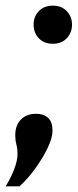

<svg xmlns="http://www.w3.org/2000/svg" viewBox="-51 -529 276 680"><path d="M-31 131Q-13 102 -1 71Q11 40 11 16Q11 -2 7 -17.5Q3 -33 3 -50Q3 -85 23 -105.5Q43 -126 77 -126Q104 -126 119.5 -111.5Q135 -97 135 -66Q135 -41 118 -5.5Q101 30 74.5 67Q48 104 18 131ZM136 -374Q105 -374 86.5 -393.5Q68 -413 68 -442Q68 -470 86.5 -489.5Q105 -509 136 -509Q167 -509 185.5 -489.5Q204 -470 204 -442Q204 -413 185.5 -393.5Q167 -374 136 -374Z"/></svg>

Font: Livvic Medium
Style: Italic
Weight: 500
Italic angle: -10°
Designer: Jacques Le Bailly, Baron von Fonthausen
Version: Version 1.001; ttfautohint (v1.8.2)